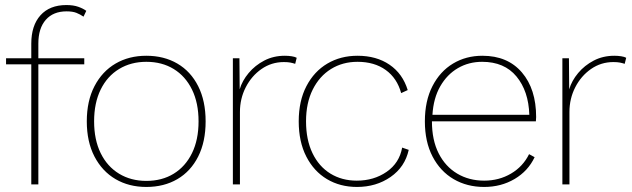

<svg xmlns="http://www.w3.org/2000/svg" viewBox="-20 -731 2505 761"><path d="M314 -500V-476H132V0H104V-476H4V-500H104V-558Q104 -630 140.5 -670.5Q177 -711 243 -711Q271 -711 290.5 -704Q310 -697 322 -688L311 -665Q298 -674 283 -680Q268 -686 244 -686Q191 -686 161.5 -652.5Q132 -619 132 -558V-500Z M560 -510Q630 -510 683 -479Q736 -448 765.5 -389.5Q795 -331 795 -250Q795 -169 765.5 -110.5Q736 -52 683 -21Q630 10 560 10Q491 10 438 -21Q385 -52 354.5 -110.5Q324 -169 324 -250Q324 -331 354.5 -389.5Q385 -448 438 -479Q491 -510 560 -510ZM560 -486Q499 -486 452 -457.5Q405 -429 379 -376Q353 -323 353 -250Q353 -177 379 -124Q405 -71 452 -42.5Q499 -14 560 -14Q622 -14 668.5 -42.5Q715 -71 741 -124Q767 -177 767 -250Q767 -323 741 -376Q715 -429 668.5 -457.5Q622 -486 560 -486Z M903 0V-500H929L930 -377Q940 -411 965.5 -441.5Q991 -472 1027.5 -491Q1064 -510 1109 -510Q1123 -510 1136 -508Q1149 -506 1156 -502L1150 -478Q1141 -481 1131 -483Q1121 -485 1105 -485Q1056 -485 1016.5 -457.5Q977 -430 954 -385Q931 -340 931 -287V0Z M1397 -510Q1472 -510 1524 -474.5Q1576 -439 1596 -374L1570 -362Q1554 -421 1509 -453.5Q1464 -486 1397 -486Q1338 -486 1292 -457.5Q1246 -429 1219.5 -376Q1193 -323 1193 -250Q1193 -177 1218.5 -124Q1244 -71 1289.5 -43Q1335 -15 1394 -15Q1462 -15 1512.5 -50Q1563 -85 1574 -146L1600 -137Q1585 -69 1528 -29.5Q1471 10 1395 10Q1328 10 1276 -21Q1224 -52 1194 -110.5Q1164 -169 1164 -250Q1164 -331 1194.5 -389.5Q1225 -448 1277.5 -479Q1330 -510 1397 -510Z M1899 10Q1831 10 1778 -21Q1725 -52 1694.5 -110.5Q1664 -169 1664 -250Q1664 -331 1694 -389.5Q1724 -448 1775.5 -479Q1827 -510 1892 -510Q1992 -510 2048.5 -444Q2105 -378 2105 -267Q2105 -259 2104 -250H1686H1692Q1692 -176 1718.5 -123.5Q1745 -71 1792 -43Q1839 -15 1899 -15Q1958 -15 2005.5 -43Q2053 -71 2077 -120L2099 -108Q2073 -53 2019.5 -21.5Q1966 10 1899 10ZM1694 -276H2078Q2075 -370 2027 -428Q1979 -486 1891 -486Q1838 -486 1795 -461Q1752 -436 1725 -389Q1698 -342 1694 -276Z M2209 0V-500H2235L2236 -377Q2246 -411 2271.5 -441.5Q2297 -472 2333.5 -491Q2370 -510 2415 -510Q2429 -510 2442 -508Q2455 -506 2462 -502L2456 -478Q2447 -481 2437 -483Q2427 -485 2411 -485Q2362 -485 2322.5 -457.5Q2283 -430 2260 -385Q2237 -340 2237 -287V0Z"/></svg>

Font: Prodigy Sans ExtraLight
Style: Regular
Weight: 200
Designer: Wei Huang
Foundry: Wei Huang
Version: Version 1.003; ttfautohint (v1.8.3)